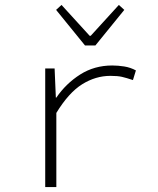

<svg xmlns="http://www.w3.org/2000/svg" viewBox="-20 -757 640 777"><path d="M163 0V-480H201L206 -362H208Q247 -419 304.5 -455.5Q362 -492 434 -492Q458 -492 483 -488Q508 -484 530 -472L518 -433Q491 -442 473.5 -446Q456 -450 427 -450Q367 -450 312.5 -416Q258 -382 208 -300V0ZM324 -573 207 -717 229 -737 343 -612H347L461 -737L483 -717L366 -573Z"/></svg>

Font: Source Code Pro ExtraLight Light
Style: Regular
Weight: 300
Monospace: yes
Version: Version 1.018;hotconv 1.0.116;makeotfexe 2.5.65601